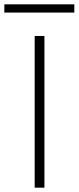

<svg xmlns="http://www.w3.org/2000/svg" viewBox="-79 -866 363 886"><path d="M81 0V-700H126V0ZM-59 -808V-846H264V-808Z"/></svg>

Font: DM Sans 9pt ExtraLight
Style: Regular
Weight: 250
Version: Version 4.004;gftools[0.9.30]